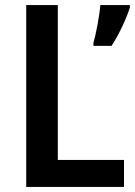

<svg xmlns="http://www.w3.org/2000/svg" viewBox="-20 -734 532 754"><path d="M83 0H467V-106H207V-714H83ZM490 -704V-714H374C371 -674 357 -600 347 -566V-554H418C448 -599 476 -661 490 -704Z"/></svg>

Font: Noto Sans Ethiopic SemiCondensed SemiBold
Style: Regular
Weight: 600
Width: 4
Designer: Monotype Design Team
Foundry: Monotype Imaging Inc.
Version: Version 2.102